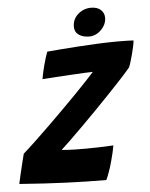

<svg xmlns="http://www.w3.org/2000/svg" viewBox="-72 -890 736 944"><g transform="rotate(-5 296.5 -418.0)"><path d="M414.1 7Q325.6 7 218.9 2.8Q112.2 -1.4 -13.8 -11Q-10.5 -26.8 -4.1 -54.4Q2.2 -82 9.4 -110.8Q16.5 -139.6 21.2 -157.5Q46.6 -179.6 80.4 -211.6Q114.2 -243.5 152.3 -280.6Q190.4 -317.8 228.2 -355.6Q266.1 -393.4 299.6 -427.8Q333 -462.1 357.8 -488.6Q382.6 -515 394.4 -528.6Q382.2 -528.6 353.4 -527.1Q324.5 -525.6 287.4 -523.6Q250.2 -521.6 212.6 -519.1Q174.9 -516.6 144.8 -514.5Q146.9 -527.2 150.9 -546.1Q155 -565 159.5 -582Q164.8 -601.4 170.1 -618.6Q175.4 -635.8 179.8 -647Q205.5 -649.5 246.4 -652.7Q287.2 -655.9 334.9 -659.1Q382.6 -662.2 429.9 -664.4Q477.1 -666.5 515.4 -666.8Q526.5 -666.9 545.1 -666.8Q563.6 -666.6 581.4 -666.2Q599.2 -665.8 607.2 -665Q606.4 -652.9 602.4 -635.1Q598.5 -617.4 594.1 -600.2Q588.4 -578 582.6 -559.6Q576.8 -541.1 573.4 -534.5Q554.8 -512.1 524.9 -479.8Q495.1 -447.5 459.5 -410.2Q423.9 -372.9 386.6 -334.9Q349.2 -296.9 314.4 -262.1Q279.6 -227.4 251.9 -200.6Q224.1 -173.9 208.2 -159.6Q219.8 -158.4 237.1 -157.3Q254.4 -156.2 277.1 -155.8Q299.9 -155.4 327.2 -155.4Q358.5 -155.4 393.9 -156.6Q429.2 -157.9 463.6 -159.5Q461.5 -146.6 456.5 -124.8Q451.5 -103 445.2 -80.4Q437.9 -53.5 428.7 -28.2Q419.5 -3 414.1 7ZM413 -843.4Q443.5 -843.4 460.6 -827.9Q477.8 -812.5 477.8 -788.4Q477.8 -766.1 465.4 -746.7Q453 -727.2 433.6 -715.2Q414.1 -703.2 392.9 -703.2Q361.2 -703.2 341 -717.3Q320.8 -731.4 320.8 -756.8Q320.8 -794.9 348.4 -819.1Q376.1 -843.4 413 -843.4Z"/></g></svg>

Font: Grandstander Thin
Style: Italic
Weight: 100
Italic angle: -15°
Designer: Tyler Finck
Foundry: Etcetera Type Co
Version: Version 1.200